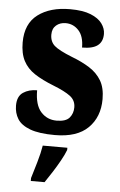

<svg xmlns="http://www.w3.org/2000/svg" viewBox="-54 -587 528 847"><g transform="rotate(5 209.5 -164.0)"><path d="M203 10Q133 10 93 -5Q53 -20 37 -46Q21 -72 21 -105Q21 -146 46.5 -163Q72 -180 108 -180Q108 -115 135.5 -84.5Q163 -54 205 -54Q246 -54 262 -73Q278 -92 278 -119Q278 -150 253.5 -168.5Q229 -187 178 -207Q127 -227 93.5 -249Q60 -271 43 -303.5Q26 -336 26 -385Q26 -468 80 -508.5Q134 -549 222 -549Q279 -549 313.5 -535Q348 -521 364 -499Q380 -477 380 -453Q380 -419 358 -402Q336 -385 289 -385Q289 -435 265.5 -460.5Q242 -486 208 -486Q183 -486 166 -471.5Q149 -457 149 -430Q149 -399 169.5 -381Q190 -363 248 -340Q293 -323 327 -301.5Q361 -280 380 -248Q399 -216 399 -166Q399 -87 350 -38.5Q301 10 203 10ZM115 208Q124 179 136.5 136Q149 93 154 61H263V71Q255 92 240 119Q225 146 208 172.5Q191 199 176 221H115Z"/></g></svg>

Font: Noto Serif Tamil ExtraCondensed Black
Style: Regular
Weight: 900
Width: 2
Designer: Indian Type Foundry, Tom Grace, and the Monotype Design Team
Foundry: Monotype Imaging Inc.
Version: Version 2.004; ttfautohint (v1.8.4.7-5d5b)